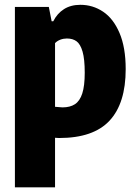

<svg xmlns="http://www.w3.org/2000/svg" viewBox="-20 -578 579 818"><path d="M43.5 -548.5H188L200 -487.5H207Q223.5 -520.5 252.5 -539Q281.5 -557.5 322.5 -557.5Q375.5 -557.5 419.2 -528.2Q463 -499 489.2 -437.5Q515.5 -376 515.5 -283.5Q515.5 -138 446.8 -64Q378 10 232 10Q226.5 10 214.5 9V220H43.5ZM341 -268Q341 -326 331.8 -358Q322.5 -390 306.2 -402Q290 -414 265 -414Q250.5 -414 237.2 -409Q224 -404 214.5 -394.5V-123Q238 -120.5 246 -120.5Q278.5 -120.5 299.2 -134Q320 -147.5 330.5 -179.8Q341 -212 341 -268Z"/></svg>

Font: Encode Sans Condensed ExtraBold
Style: Regular
Weight: 800
Width: 3
Designer: Multiple Designers
Foundry: Impallari Type
Version: Version 2.000